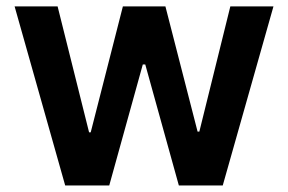

<svg xmlns="http://www.w3.org/2000/svg" viewBox="-20 -565 877 585"><path d="M178.6 0 24.5 -545.5H155.5L251.4 -161.9H256.4L354.4 -545.5H484L582 -164.1H587.4L681.8 -545.5H813.2L658.7 0H524.9L422.6 -368.6H415.1L312.9 0Z"/></svg>

Font: Inter Zeller Semi Bold
Style: Regular
Weight: 600
Designer: Rasmus Andersson; Joe Bland
Foundry: zeller
Version: Version 3.015;git-dec3a8cb1